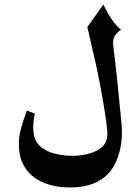

<svg xmlns="http://www.w3.org/2000/svg" viewBox="-20 -674 611 844"><path d="M477 -485Q477 -479 479 -463Q495 -336 513 -143Q516 -116 516 -91Q516 -55 508 -18Q494 45 460 85Q402 150 290 150Q209 150 155 121Q100 93 76 36Q63 3 63 -42Q63 -73 71 -104.5Q79 -136 98 -188L133 -175Q126 -144 126 -113Q126 -70 145 -44Q164 -18 203 -4Q248 11 297 11Q335 11 367 2.5Q399 -6 420 -21Q452 -43 452 -86Q452 -117 433 -229Q417 -321 402.5 -387Q388 -453 364 -555L434 -654Q454 -614 471.5 -588.5Q489 -563 512 -543Q494 -531 485.5 -518Q477 -505 477 -485Z"/></svg>

Font: Mirza SemiBold
Style: Regular
Weight: 600
Designer: Arabic design by Kourosh Beigpour, Latin design by Eduardo Tunni, engineering by Lasse Fister
Version: Version 1.0010g